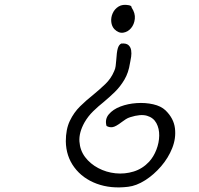

<svg xmlns="http://www.w3.org/2000/svg" viewBox="-20 -584 840 811"><path d="M492 -400Q513 -402 522.5 -393.5Q532 -385 534 -371.5Q536 -358 534 -344.5Q532 -331 530 -322Q529 -318 529 -317Q523 -277 505.5 -247.5Q488 -218 465.5 -196Q443 -174 419 -154Q395 -135 373.5 -114Q352 -93 337 -67Q313 -24 315.5 13.5Q318 51 339.5 79.5Q361 108 395 126Q429 144 468 148Q507 152 544.5 140.5Q582 129 610 99Q629 78 640.5 48.5Q652 19 652.5 -11Q653 -41 640.5 -64Q628 -87 601 -95Q574 -103 530 -89Q520 -86 511.5 -80.5Q503 -75 495 -69Q469 -49 455.5 -47Q442 -45 430 -52Q422 -80 439.5 -101Q457 -122 488.5 -134Q520 -146 557 -148.5Q594 -151 627 -143.5Q660 -136 679 -118Q714 -84 719 -42Q724 0 707.5 41.5Q691 83 660.5 118.5Q630 154 593 177.5Q556 201 521 205Q448 214 388.5 192Q329 170 294 123Q259 76 258 13Q258 -38 275 -73.5Q292 -109 318.5 -135Q345 -161 373 -183Q401 -206 425 -229Q449 -252 462 -283Q467 -293 468.5 -305Q470 -317 471 -330Q473 -364 477.5 -379.5Q482 -395 492 -400ZM524 -562Q529 -561 532.5 -559Q536 -557 536 -552Q552 -528 549.5 -504.5Q547 -481 533.5 -465Q520 -449 500.5 -446Q481 -443 463 -461Q452 -473 450 -491.5Q448 -510 456 -528Q464 -546 481 -556.5Q498 -567 524 -562Z"/></svg>

Font: Yuji Hentaigana Akari
Style: Regular
Weight: 400
Designer: Kataoka Yuji
Foundry: Kinuta Font Factory
Version: Version 3.002